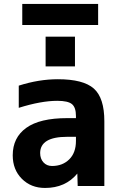

<svg xmlns="http://www.w3.org/2000/svg" viewBox="-20 -932 602 964"><path d="M361.3 -245.1H317.4Q182.6 -245.1 181.6 -164.1Q181.6 -134.8 198.2 -116.7Q214.8 -98.6 241.2 -98.6Q293.9 -98.6 327.6 -131.8Q361.3 -165 361.3 -224.6ZM91.8 -806.6V-912.1H472.7V-806.6ZM209 -598.6V-748H356.4V-598.6ZM270.5 -534.2Q398.4 -534.2 451.2 -487.3Q503.9 -440.4 503.9 -323.2V2H370.1L368.2 -60.5Q308.6 11.7 206.1 11.7Q135.7 11.7 89.8 -34.2Q43.9 -80.1 43.9 -152.3Q43.9 -241.2 111.8 -290Q179.7 -338.9 317.4 -338.9H361.3V-349.6Q361.3 -392.6 341.3 -409.2Q321.3 -425.8 267.6 -425.8Q186.5 -425.8 74.2 -390.6V-502Q174.8 -534.2 270.5 -534.2Z"/></svg>

Font: Gen Shin Gothic Bold
Style: Bold
Weight: 700
Designer: [Source Han Sans]
Ryoko NISHIZUKA  (kana & ideographs); Paul D. Hunt (Latin, Greek & Cyrillic); Wenlong ZHANG  (bopomofo
Version: Version 1.002.20150607